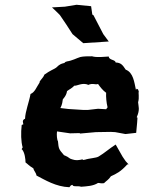

<svg xmlns="http://www.w3.org/2000/svg" viewBox="-20 -774 602 805"><path d="M320 9C345 7 371 6 391 -7C400 -7 402 -4 416 -6C427 -17 435 -20 445 -35C469 -46 486 -54 514 -85C511 -84 519 -85 519 -85L507 -98L494 -117L465 -168C437 -150 419 -133 394 -118C383 -111 355 -111 335 -104C335 -106 328 -100 326 -106C296 -98 283 -106 274 -109C258 -122 247 -122 247 -125C226 -149 226 -151 223 -182C219 -187 217 -209 219 -223L274 -215L314 -216L315 -214L382 -220L444 -221L463 -220L506 -212L551 -217L555 -260C555 -272 559 -284 553 -282C568 -315 560 -329 559 -345C565 -366 559 -386 562 -389C559 -399 560 -400 552 -402C552 -399 555 -406 550 -397C543 -429 539 -470 507 -482C494 -502 487 -511 465 -512C463 -525 437 -521 436 -537C418 -536 385 -532 366 -538C348 -538 330 -538 317 -535C300 -530 285 -520 258 -516C259 -511 258 -520 250 -510C240 -507 233 -508 215 -490C203 -482 191 -479 166 -461C161 -446 144 -435 146 -428C132 -407 126 -387 108 -380C102 -346 86 -307 85 -276C71 -271 77 -258 78 -253L71 -250C67 -216 68 -180 75 -156C75 -156 68 -145 72 -148C84 -135 87 -106 87 -93C98 -85 99 -81 120 -68C122 -57 131 -51 133 -38C168 -20 214 9 271 11C279 1 275 4 284 1C285 11 307 4 320 9ZM431 -324 425 -316 391 -318 348 -313H330L267 -317L233 -321C235 -325 241 -335 243 -355C241 -358 258 -369 261 -392C273 -401 279 -402 292 -415C300 -412 327 -430 350 -418C370 -427 380 -417 391 -422C401 -408 411 -395 425 -385C424 -368 426 -344 431 -324ZM436 -600C429 -610 420 -621 413 -631L372 -710L367 -713L362 -748L301 -754L252 -746L198 -743C209 -732 221 -722 231 -711C249 -685 267 -658 284 -631C299 -618 314 -606 329 -593Z"/></svg>

Font: Asimov Print
Style: DIt
Weight: 250
Width: 0
Designer: Google
Version: Version 2.000980: 2014